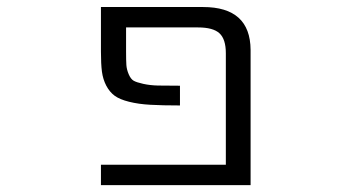

<svg xmlns="http://www.w3.org/2000/svg" viewBox="-20 -540 1040 560"><path d="M572.3 -519.5Q710 -519.5 710.9 -394.5V0H274.4V-59.6H638.7V-384.8Q638.7 -425.8 620.1 -442.9Q601.6 -460 557.6 -460H347.7V-389.6Q347.7 -363.3 348.6 -350.1Q349.6 -336.9 355.5 -323.2Q361.3 -309.6 369.6 -304.7Q377.9 -299.8 397.9 -295.4Q418 -291 440.9 -290.5Q463.9 -290 504.9 -290V-232.4Q453.1 -232.4 418.5 -234.4Q383.8 -236.3 356.4 -243.2Q329.1 -250 314.5 -260.7Q299.8 -271.5 290 -290Q280.3 -308.6 277.3 -331.1Q274.4 -353.5 274.4 -389.6V-519.5Z"/></svg>

Font: GenEi Gothic M SemiLight
Style: Regular
Weight: 350
Designer: o_tamon (Modified); [Source Han Sans]
Ryoko NISHIZUKA  (kana & ideographs); Paul D. Hunt (Latin, Greek & Cyrillic); Wenl
Version: Version 1.1a;Original Version 1.004